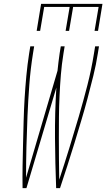

<svg xmlns="http://www.w3.org/2000/svg" viewBox="-20 -975 551 995"><path d="M97 0Q96 -58 97 -116Q98 -174 99.5 -232Q101 -290 102.5 -348Q104 -406 107.5 -464.5Q111 -523 116.5 -581.5Q122 -640 131 -698L137 -735H157L151 -698Q138 -617 132 -536.5Q126 -456 122.5 -375.5Q119 -295 117 -214.5Q115 -134 115 -54L278 -608Q280 -630 283 -653Q286 -676 289 -698L295 -735H315L309 -698Q300 -643 295.5 -588Q291 -533 288.5 -478.5Q286 -424 285.5 -369.5Q285 -315 285 -261Q285 -207 285.5 -152.5Q286 -98 287 -44Q314 -126 339 -207Q364 -288 388 -370Q412 -452 433 -534Q454 -616 467 -698L473 -735H493L487 -698Q478 -640 463.5 -581.5Q449 -523 433.5 -464.5Q418 -406 400.5 -348Q383 -290 365.5 -232Q348 -174 329 -116Q310 -58 291 0H271Q266 -129 265 -259.5Q264 -390 272 -521L117 0ZM170 -815 193 -955H511L488 -815H470L491 -939H359L338 -815H320L341 -939H209L188 -815Z"/></svg>

Font: Iosevka Term Curly Th Obl
Style: Regular
Weight: 100
Italic angle: -9°
Designer: Belleve Invis
Foundry: Belleve Invis
Version: Version 32.3.0